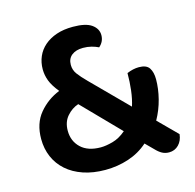

<svg xmlns="http://www.w3.org/2000/svg" viewBox="-96 -721 848 835"><g transform="rotate(-15 328.0 -303.0)"><path d="M566 14Q549 14 535 6.5Q521 -1 506 -17L472 -51Q434 -17 384 -0.5Q334 16 279 16Q224 16 180 1Q136 -14 105.5 -41Q75 -68 59 -105Q43 -142 43 -186Q43 -256 80.5 -301Q118 -346 173 -368Q147 -400 137.5 -425.5Q128 -451 128 -477Q128 -508 139.5 -534.5Q151 -561 173.5 -580.5Q196 -600 228 -611Q260 -622 302 -622Q360 -622 386.5 -603Q413 -584 413 -555Q413 -526 390 -506Q376 -513 358.5 -517.5Q341 -522 321 -522Q289 -522 270 -507Q251 -492 251 -464Q251 -441 264.5 -422.5Q278 -404 304 -378L461 -220Q471 -251 475.5 -289Q480 -327 480 -366Q508 -378 534 -378Q568 -378 580.5 -359Q593 -340 593 -308Q593 -266 581.5 -220.5Q570 -175 547 -134L630 -51Q627 -22 609.5 -4Q592 14 566 14ZM285 -84Q308 -84 339 -92.5Q370 -101 399 -126L238 -291Q208 -281 186 -255.5Q164 -230 164 -191Q164 -144 195.5 -114Q227 -84 285 -84Z"/></g></svg>

Font: Baloo Thambi 2 SemiBold
Style: Regular
Weight: 600
Designer: Aadarsh Rajan and Ek Type
Foundry: Ek Type
Version: Version 1.640;hotconv 1.0.111;makeotfexe 2.5.65597; ttfautoh